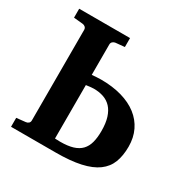

<svg xmlns="http://www.w3.org/2000/svg" viewBox="-154 -808 925 945"><g transform="rotate(30 309.0 -335.5)"><path d="M426.8 -204.1Q426.8 -248.5 417 -279.5Q407.2 -310.5 389.2 -329.8Q371.1 -349.1 345.9 -357.7Q320.8 -366.2 290 -366.2Q282.2 -366.2 269.5 -364.7Q256.8 -363.3 247.1 -361.8V-58.1Q252.9 -58.1 260.7 -57.6Q268.6 -57.1 276.9 -57.1Q319.8 -57.1 348.6 -65.9Q377.4 -74.7 394.8 -93Q412.1 -111.3 419.4 -138.9Q426.8 -166.5 426.8 -204.1ZM581.1 -204.1Q581.1 -152.8 566.4 -114.7Q551.8 -76.7 517.1 -51Q482.4 -25.4 425 -12.7Q367.7 0 282.2 0H30.8V-50.8L82 -56.2Q91.3 -57.1 97.7 -62.7Q104 -68.4 104 -78.1V-592.8Q104 -602.5 97.7 -608.4Q91.3 -614.3 82 -615.2L30.8 -620.1V-670.9H319.8V-620.1L269 -615.2Q260.7 -614.3 253.9 -608.4Q247.1 -602.5 247.1 -592.8V-419.9Q259.3 -420.9 273.2 -421.9Q287.1 -422.9 298.8 -422.9Q364.3 -422.9 416.5 -408Q468.8 -393.1 505.4 -364.7Q542 -336.4 561.5 -295.9Q581.1 -255.4 581.1 -204.1Z"/></g></svg>

Font: Charis SIL Cyr
Style: Bold
Weight: 700
Foundry: SIL International
Version: Version 5.000